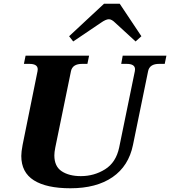

<svg xmlns="http://www.w3.org/2000/svg" viewBox="-20 -998 911 1028"><path d="M350 -804 537 -978H621L737 -804L706 -776L597 -876Q578 -895 563 -895Q547 -895 520 -876L372 -776ZM94 -163Q94 -185 101 -222L181 -617Q182 -620 182 -627Q182 -656 137 -656H108L117 -700H457L448 -656H420Q368 -656 360 -617L276 -208Q271 -183 271 -166Q271 -107 310.5 -81Q350 -55 413 -55Q484 -55 542.5 -91.5Q601 -128 618 -208L702 -617Q703 -620 703 -627Q703 -656 658 -656H629L637 -700H871L862 -656H832Q781 -656 773 -617L692 -222Q669 -109 582.5 -49.5Q496 10 357 10Q229 10 161.5 -32.5Q94 -75 94 -163Z"/></svg>

Font: Taviraj
Style: Bold Italic
Weight: 700
Italic angle: -12°
Designer: Katatrad Team
Foundry: CadsonDemak
Version: Version 1.001